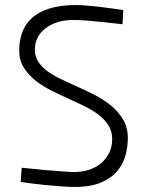

<svg xmlns="http://www.w3.org/2000/svg" viewBox="-20 -729 573 760"><path d="M465 -633Q429 -637 394 -641Q364 -644 330.5 -647Q297 -650 271 -650Q204 -650 161 -617.5Q118 -585 118 -532Q118 -505 131.5 -484.5Q145 -464 167.5 -447.5Q190 -431 219 -417Q248 -403 279 -389Q315 -373 352 -354.5Q389 -336 419 -311.5Q449 -287 467.5 -255.5Q486 -224 486 -182Q486 -149 477 -115Q468 -81 445 -53Q422 -25 381 -7Q340 11 276 11Q251 11 219 8.5Q187 6 156 3Q125 0 99.5 -3.5Q74 -7 62 -9L66 -65Q115 -60 157 -56Q193 -53 227 -50.5Q261 -48 275 -48Q303 -48 329.5 -56Q356 -64 377 -80.5Q398 -97 411 -121.5Q424 -146 424 -179Q424 -210 408.5 -234Q393 -258 368 -276.5Q343 -295 312 -310Q281 -325 250 -339Q216 -354 181.5 -371.5Q147 -389 119 -411.5Q91 -434 73.5 -462.5Q56 -491 56 -530Q56 -567 67.5 -599.5Q79 -632 105 -656.5Q131 -681 174.5 -695Q218 -709 281 -709Q302 -709 328.5 -706.5Q355 -704 381.5 -701Q408 -698 431 -694.5Q454 -691 468 -689Z"/></svg>

Font: Panefresco 250wt
Style: Regular
Weight: 300
Version: Version 1.000